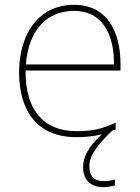

<svg xmlns="http://www.w3.org/2000/svg" viewBox="-20 -651 580 795"><path d="M350 38C350 -12 391 -59 446 -111C451 -112 455 -114 459 -116V-143C397 -115 360 -108 296 -108C159 -108 84 -198 86 -359H479V-384C479 -523 422 -631 287 -631C133 -631 59 -501 59 -352C59 -197 130 -83 296 -83C336 -83 370 -87 402 -95C346 -44 324 -1 324 42C324 97 360 124 406 124C427 124 445 120 456 116V92C445 96 427 99 408 99C369 99 350 77 350 38ZM287 -606C399 -606 453 -516 452 -384H87C99 -529 175 -606 287 -606Z"/></svg>

Font: Noto Sans Kannada UI Thin
Style: Regular
Weight: 100
Designer: Jelle Bosma - Monotype Design Team
Foundry: Monotype Imaging Inc.
Version: Version 2.005